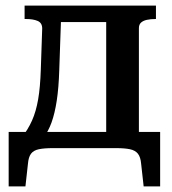

<svg xmlns="http://www.w3.org/2000/svg" viewBox="-20 -530 617 687"><path d="M360 -3V-510H538V-462H537Q519 -462 505.5 -459Q492 -456 484.5 -449Q477 -442 477 -429V-3ZM168 -451V-510H427V-451ZM485 56Q483 32 473.5 20Q464 8 445 4Q426 0 395 0H169Q138 0 119 4Q100 8 91 20Q82 32 80 56L71 137H11V-58H553V137H494ZM126 -281 131 -428Q131 -448 115 -455Q99 -462 72 -462H68V-510H200L192 -278Q190 -215 183 -169.5Q176 -124 164.5 -92Q153 -60 135 -37H57Q80 -66 94.5 -98.5Q109 -131 116.5 -174.5Q124 -218 126 -281Z"/></svg>

Font: Roboto Serif 28pt Condensed Medium
Style: Regular
Weight: 500
Width: 3
Designer: Greg Gazdowicz
Foundry: Commercial Type
Version: Version 1.008